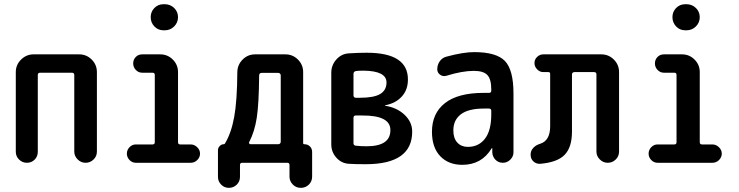

<svg xmlns="http://www.w3.org/2000/svg" viewBox="-20 -780 3540 920"><path d="M55.7 -52.7V-434.6Q55.7 -469.7 81.1 -494.6Q106.4 -519.5 140.6 -519.5H359.4Q394.5 -519.5 419.4 -494.6Q444.3 -469.7 444.3 -434.6V-53.7Q444.3 -31.2 428.2 -15.6Q412.1 0 390.1 0Q368.2 0 352.1 -16.1Q335.9 -32.2 335.9 -53.7V-420.9Q335.9 -431.6 324.2 -431.6H172.9Q161.1 -431.6 161.1 -420.9V-52.7Q161.1 -30.3 146 -15.1Q130.9 0 108.9 0Q86.9 0 71.3 -15.6Q55.7 -31.2 55.7 -52.7Z M763.7 -759.8H769.5Q795.9 -759.8 814.5 -741.7Q833 -723.6 833 -697.8Q833 -671.9 814.5 -653.3Q795.9 -634.8 769.5 -634.8H763.7Q737.3 -634.8 719.7 -653.3Q702.1 -671.9 702.1 -697.8Q702.1 -723.6 719.7 -741.7Q737.3 -759.8 763.7 -759.8ZM630.9 0Q613.3 0 600.6 -13.2Q587.9 -26.4 587.9 -43.9Q587.9 -61.5 600.6 -74.7Q613.3 -87.9 630.9 -87.9H710.9Q721.7 -87.9 721.7 -98.6V-420.9Q721.7 -431.6 710.9 -431.6H661.1Q643.6 -431.6 630.9 -444.8Q618.2 -458 618.2 -476.1Q618.2 -494.1 630.4 -506.8Q642.6 -519.5 661.1 -519.5H748Q783.2 -519.5 808.1 -494.6Q833 -469.7 833 -434.6V-98.6Q833 -87.9 843.8 -87.9H893.6Q911.1 -87.9 924.8 -74.7Q938.5 -61.5 938.5 -43.9Q938.5 -26.4 925.3 -13.2Q912.1 0 893.6 0Z M1173.8 -98.6Q1171.9 -95.7 1174.3 -92.3Q1176.8 -88.9 1180.7 -88.9H1313.5Q1318.4 -88.9 1321.8 -92.3Q1325.2 -95.7 1325.2 -100.6V-418.9Q1325.2 -423.8 1321.8 -427.2Q1318.4 -430.7 1313.5 -430.7H1233.4Q1222.7 -430.7 1221.7 -418.9Q1220.7 -283.2 1210.4 -216.3Q1200.2 -149.4 1173.8 -98.6ZM1024.4 67.4V-60.5Q1024.4 -71.3 1032.7 -80.1Q1041 -88.9 1051.8 -88.9Q1055.7 -88.9 1057.6 -91.8Q1087.9 -141.6 1102.1 -218.8Q1116.2 -295.9 1117.2 -433.6Q1117.2 -468.8 1142.1 -494.1Q1167 -519.5 1202.1 -519.5H1347.7Q1382.8 -519.5 1407.7 -494.6Q1432.6 -469.7 1432.6 -434.6V-93.8Q1432.6 -88.9 1438.5 -88.9Q1454.1 -88.9 1464.8 -78.6Q1475.6 -68.4 1475.6 -51.8V66.4Q1475.6 88.9 1460 104.5Q1444.3 120.1 1421.4 120.1Q1398.4 120.1 1382.8 104Q1367.2 87.9 1367.2 66.4V10.7Q1367.2 0 1356.4 0H1140.6Q1129.9 0 1129.9 10.7V67.4Q1129.9 89.8 1114.3 105Q1098.6 120.1 1076.7 120.1Q1054.7 120.1 1039.6 104.5Q1024.4 88.9 1024.4 67.4Z M1673.8 -214.8V-93.8Q1673.8 -84 1683.6 -82Q1708 -79.1 1736.3 -79.1Q1851.6 -79.1 1850.6 -157.2Q1850.6 -227.5 1714.8 -226.6H1684.6Q1673.8 -226.6 1673.8 -214.8ZM1673.8 -425.8V-323.2Q1673.8 -312.5 1684.6 -311.5H1704.1Q1771.5 -311.5 1801.8 -329.6Q1832 -347.7 1832 -384.8Q1832 -440.4 1721.7 -441.4Q1696.3 -441.4 1684.6 -439.5Q1673.8 -436.5 1673.8 -425.8ZM1652.3 4.9Q1616.2 2.9 1591.8 -24.4Q1567.4 -51.8 1567.4 -87.9V-431.6Q1567.4 -467.8 1591.8 -495.1Q1616.2 -522.5 1652.3 -524.4Q1696.3 -527.3 1737.3 -527.3Q1935.5 -527.3 1934.6 -398.4Q1934.6 -350.6 1906.2 -318.4Q1877.9 -286.1 1826.2 -275.4Q1824.2 -275.4 1824.2 -274.4L1825.2 -273.4Q1881.8 -264.6 1918.5 -230Q1955.1 -195.3 1955.1 -149.4Q1955.1 6.8 1732.4 6.8Q1679.7 6.8 1652.3 4.9Z M2297.9 -259.8Q2224.6 -259.8 2188.5 -232.4Q2152.3 -205.1 2152.3 -155.3Q2152.3 -117.2 2171.4 -96.7Q2190.4 -76.2 2221.7 -76.2Q2273.4 -76.2 2303.7 -115.2Q2334 -154.3 2334 -232.4V-249Q2334 -259.8 2323.2 -259.8ZM2195.3 9.8Q2128.9 9.8 2089.4 -31.7Q2049.8 -73.2 2049.8 -148.4Q2049.8 -237.3 2112.3 -286.1Q2174.8 -335 2297.9 -335H2323.2Q2334 -335 2334 -345.7V-351.6Q2334 -400.4 2315.4 -420.4Q2296.9 -440.4 2250 -440.4Q2195.3 -440.4 2119.1 -417Q2102.5 -412.1 2088.9 -421.9Q2075.2 -431.6 2075.2 -448.2Q2075.2 -469.7 2087.4 -486.8Q2099.6 -503.9 2120.1 -508.8Q2200.2 -530.3 2252 -530.3Q2358.4 -530.3 2399.4 -487.8Q2440.4 -445.3 2440.4 -332V-49.8Q2440.4 -30.3 2425.3 -15.1Q2410.2 0 2389.6 0Q2368.2 0 2354 -14.6Q2339.8 -29.3 2338.9 -49.8V-69.3Q2338.9 -70.3 2337.9 -70.3Q2335.9 -70.3 2335.9 -69.3Q2288.1 9.8 2195.3 9.8Z M2568.4 4.9Q2549.8 5.9 2536.1 -6.3Q2522.5 -18.6 2522.5 -39.1Q2522.5 -57.6 2535.2 -71.3Q2547.9 -85 2567.4 -90.8Q2616.2 -105.5 2616.2 -174.8V-425.8Q2616.2 -434.6 2607.4 -434.6H2583Q2566.4 -434.6 2553.7 -447.8Q2541 -460.9 2541 -478Q2541 -495.1 2553.7 -507.3Q2566.4 -519.5 2583 -519.5H2861.3Q2896.5 -519.5 2921.4 -494.6Q2946.3 -469.7 2946.3 -434.6V-53.7Q2946.3 -31.2 2930.2 -15.6Q2914.1 0 2892.1 0Q2870.1 0 2854 -16.1Q2837.9 -32.2 2837.9 -53.7V-423.8Q2837.9 -434.6 2826.2 -434.6H2733.4Q2721.7 -434.6 2720.7 -423.8V-149.4Q2720.7 -74.2 2685.5 -38.1Q2650.4 -2 2568.4 4.9Z M3263.7 -759.8H3269.5Q3295.9 -759.8 3314.5 -741.7Q3333 -723.6 3333 -697.8Q3333 -671.9 3314.5 -653.3Q3295.9 -634.8 3269.5 -634.8H3263.7Q3237.3 -634.8 3219.7 -653.3Q3202.1 -671.9 3202.1 -697.8Q3202.1 -723.6 3219.7 -741.7Q3237.3 -759.8 3263.7 -759.8ZM3130.9 0Q3113.3 0 3100.6 -13.2Q3087.9 -26.4 3087.9 -43.9Q3087.9 -61.5 3100.6 -74.7Q3113.3 -87.9 3130.9 -87.9H3210.9Q3221.7 -87.9 3221.7 -98.6V-420.9Q3221.7 -431.6 3210.9 -431.6H3161.1Q3143.6 -431.6 3130.9 -444.8Q3118.2 -458 3118.2 -476.1Q3118.2 -494.1 3130.4 -506.8Q3142.6 -519.5 3161.1 -519.5H3248Q3283.2 -519.5 3308.1 -494.6Q3333 -469.7 3333 -434.6V-98.6Q3333 -87.9 3343.8 -87.9H3393.6Q3411.1 -87.9 3424.8 -74.7Q3438.5 -61.5 3438.5 -43.9Q3438.5 -26.4 3425.3 -13.2Q3412.1 0 3393.6 0Z"/></svg>

Font: Rounded-X Mgen+ 1m medium
Style: Regular
Weight: 500
Designer: [Source Han Sans]
Ryoko NISHIZUKA  (kana & ideographs); Paul D. Hunt (Latin, Greek & Cyrillic); Wenlong ZHANG  (bopomofo
Version: Version 1.059.20150602